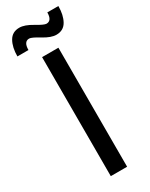

<svg xmlns="http://www.w3.org/2000/svg" viewBox="-236 -933 766 978"><g transform="rotate(-30 147.5 -444.0)"><path d="M302 -884Q302 -831 282.5 -796.5Q263 -762 221 -762Q190 -762 147 -788.5Q104 -815 90 -815Q58 -815 58 -766H-7Q-7 -819 12.5 -853.5Q32 -888 74 -888Q105 -888 148 -862Q191 -836 205 -836Q237 -836 237 -884ZM100 -700H196V0H100Z"/></g></svg>

Font: Montserrat arm
Style: Regular
Weight: 400
Designer: Julieta Ulanovsky
Foundry: Julieta Ulanovsky
Version: Version 6.000;PS 006.000;hotconv 1.0.88;makeotf.lib2.5.64775